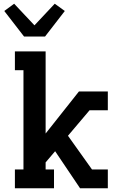

<svg xmlns="http://www.w3.org/2000/svg" viewBox="-20 -1011 640 1031"><path d="M109 -815 3 -952 56 -991 165 -875 274 -991 328 -952 222 -815ZM410 0 276 -199 225 -139V-101H270V0H60V-101H106V-634H60V-735H225V-294L404 -520H559V-419H461L345 -282L474 -101H559V0Z"/></svg>

Font: Iosevka Plex Etoile
Style: Bold
Weight: 700
Designer: Belleve Invis
Foundry: Belleve Invis
Version: Version 25.1.1; ttfautohint (v1.8.4)